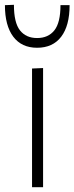

<svg xmlns="http://www.w3.org/2000/svg" viewBox="-34 -780 310 800"><path d="M99.5 0V-494.5L145.5 -496.5V0ZM120.5 -581Q56 -581 21.2 -627.2Q-13.5 -673.5 -13.5 -758.5L24 -760Q24 -685.5 49.2 -653.5Q74.5 -621.5 120.5 -621.5Q167 -621.5 192.5 -653.5Q218 -685.5 218 -758.5H256Q256 -673 221 -627Q186 -581 120.5 -581Z"/></svg>

Font: Commissioner ExtraLight
Style: Regular
Weight: 200
Designer: Kostas Bartsokas
Foundry: Kostas Bartsokas
Version: Version 1.000; ttfautohint (v1.8.3)